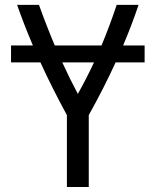

<svg xmlns="http://www.w3.org/2000/svg" viewBox="-20 -752 626 772"><path d="M249 0V-289.1Q189.9 -397.5 142.6 -501H24.4V-569.3H112.3Q76.7 -652.3 48.8 -732.4H136.7Q167 -647.9 200.2 -569.3H388.2Q420.9 -647.5 449.2 -732.4H537.1Q510.3 -652.3 475.1 -569.3H561.5V-501H444.8Q397.5 -397.5 336.9 -289.1V0ZM357.9 -501H230.5Q260.3 -435.5 293 -374.5Q327.1 -435.1 357.9 -501Z"/></svg>

Font: Consola Mono
Style: Book
Weight: 400
Monospace: yes
Designer: Wojciech Kalinowski "wmk69" (wmk69@o2.pl)
Foundry: Wojciech Kalinowski "wmk69" (wmk69@o2.pl)
Version: Version 2.1.0